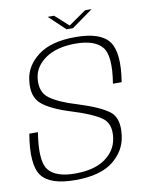

<svg xmlns="http://www.w3.org/2000/svg" viewBox="-89 -865 726 933"><g transform="rotate(-10 274.0 -398.0)"><path d="M291.5 -724.5H323L428.5 -800H396L309.5 -740L243 -800H211.5ZM207.5 4.5Q330 4.5 393 -45Q456 -94.5 465.5 -168Q477.5 -254.5 432.5 -288.8Q387.5 -323 282 -356Q191 -383 147 -415.5Q103 -448 112 -517Q119.5 -573.5 174.5 -611Q229.5 -648.5 321.5 -648.5Q415 -648.5 452.2 -604.8Q489.5 -561 467.5 -425H510.5Q533.5 -567.5 492.2 -623.8Q451 -680 326.5 -680Q207 -680 142.8 -631.5Q78.5 -583 70 -513Q59 -432.5 103.2 -394.8Q147.5 -357 251 -325.5Q342 -297.5 387.8 -266.8Q433.5 -236 422.5 -163.5Q413.5 -103 359.5 -65Q305.5 -27 211.5 -27Q117 -27 81 -71.2Q45 -115.5 67.5 -256.5H25Q0 -107 41 -51.2Q82 4.5 207.5 4.5Z"/></g></svg>

Font: Anybody Thin ExtraLight
Style: Italic
Weight: 250
Italic angle: -10°
Version: Version 1.113;gftools[0.9.25]